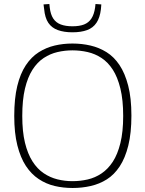

<svg xmlns="http://www.w3.org/2000/svg" viewBox="-20 -927 725 957"><path d="M341 -24Q380 -24 417 -32.5Q454 -41 486 -62.5Q518 -84 542 -120.5Q566 -157 580 -213.5Q594 -270 594 -349Q594 -429 580 -486Q566 -543 542 -580Q518 -617 486 -638Q454 -659 417 -667.5Q380 -676 341 -676Q303 -676 266.5 -667.5Q230 -659 198 -638Q166 -617 142 -579.5Q118 -542 104.5 -485.5Q91 -429 91 -349Q91 -271 104.5 -215.5Q118 -160 142 -122.5Q166 -85 198 -63.5Q230 -42 266.5 -33Q303 -24 341 -24ZM342 10Q295 10 252.5 0Q210 -10 173 -34.5Q136 -59 109 -100Q82 -141 66.5 -202.5Q51 -264 51 -349Q51 -436 66 -498Q81 -560 108.5 -601.5Q136 -643 173 -666.5Q210 -690 252.5 -700Q295 -710 341 -710Q388 -710 431 -700Q474 -690 511 -667Q548 -644 575.5 -603Q603 -562 619 -500Q635 -438 635 -351Q635 -264 619.5 -201.5Q604 -139 576.5 -97.5Q549 -56 512.5 -33Q476 -10 432.5 0Q389 10 342 10ZM341 -766Q299 -766 268.5 -777Q238 -788 221 -813Q204 -838 200 -882Q199 -887 198.5 -893Q198 -899 197 -905L226 -907Q227 -903 227 -898.5Q227 -894 228 -889Q232 -855 245.5 -834.5Q259 -814 283 -805Q307 -796 341 -796Q376 -796 399 -805Q422 -814 435.5 -834.5Q449 -855 454 -889Q455 -894 455 -898.5Q455 -903 456 -907L485 -905Q484 -899 484 -893Q484 -887 483 -881Q478 -839 461 -813.5Q444 -788 414 -777Q384 -766 341 -766Z"/></svg>

Font: Georama ExtraLight
Style: Regular
Weight: 250
Version: Version 1.001